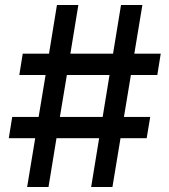

<svg xmlns="http://www.w3.org/2000/svg" viewBox="-20 -747 677 767"><path d="M344.2 0 376 -194.8H205.6L173.8 0H88.4L120.6 -194.8H15.1L28.8 -279.8H134.3L162.1 -447.3H57.1L70.8 -532.7H175.8L207.5 -727.1H293L261.2 -532.7H431.6L463.4 -727.1H548.8L516.6 -532.7H622.1L608.4 -447.3H502.9L475.1 -279.8H580.1L565.9 -194.8H461.4L429.2 0ZM219.2 -279.8H390.1L417.5 -447.3H247.1Z"/></svg>

Font: Interop Med
Style: Regular
Weight: 500
Designer: Rasmus Andersson, Google, Jang Haemin
Foundry: jhaemin
Version: Version 1.007